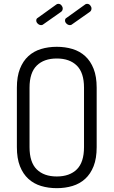

<svg xmlns="http://www.w3.org/2000/svg" viewBox="-20 -975 592 1001"><path d="M207 -849Q202 -844 195 -844Q185 -844 177 -851.5Q169 -859 169 -868Q169 -878 177 -882L273 -951Q277 -955 284 -955Q294 -955 300.5 -947Q307 -939 307 -931Q307 -919 298 -913ZM357 -849Q352 -844 345 -844Q335 -844 327 -851.5Q319 -859 319 -868Q319 -878 327 -882L423 -951Q427 -955 434 -955Q444 -955 450.5 -947Q457 -939 457 -931Q457 -919 448 -913ZM276 6Q232 6 194 -5.5Q156 -17 128 -42.5Q100 -68 84 -108.5Q68 -149 68 -208V-518Q68 -576 84 -616.5Q100 -657 128 -682.5Q156 -708 194 -719.5Q232 -731 276 -731Q320 -731 358 -719.5Q396 -708 424 -682.5Q452 -657 468 -616.5Q484 -576 484 -518V-208Q484 -149 468 -108.5Q452 -68 424 -42.5Q396 -17 358 -5.5Q320 6 276 6ZM418 -518Q418 -596 380.5 -633Q343 -670 276 -670Q209 -670 171.5 -633Q134 -596 134 -518V-208Q134 -129 171.5 -92Q209 -55 276 -55Q343 -55 380.5 -92Q418 -129 418 -208Z"/></svg>

Font: AkaAcidDosis
Style: Regular
Weight: 400
Designer: Edgar Tolentino, Pablo Impallari, Igino Marini, Aka-Acid
Foundry: Edgar Tolentino, Pablo Impallari, Igino Marini, Cyberella
Version: Version 1.007